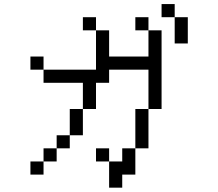

<svg xmlns="http://www.w3.org/2000/svg" viewBox="-20 -832 1040 915"><path d="M562.5 0H625Q625 0 625 -125H562.5V-62.5H500Q500 -62.5 500 62.5H562.5ZM187.5 -62.5H125V0H187.5ZM187.5 -62.5H250V-125H187.5ZM500 -62.5V-125H437.5V-62.5ZM250 -125H312.5V-187.5H250ZM625 -125H687.5V-312.5H625ZM312.5 -187.5H375Q375 -187.5 375 -312.5H312.5Q312.5 -312.5 312.5 -187.5ZM375 -312.5H437.5Q437.5 -312.5 437.5 -437.5H500V-500H687.5V-312.5H750Q750 -312.5 750 -687.5H687.5Q687.5 -687.5 687.5 -562.5H500Q500 -562.5 500 -687.5H437.5V-500H187.5V-437.5H375Q375 -437.5 375 -312.5ZM187.5 -500V-562.5H125V-500ZM437.5 -687.5V-750H375V-687.5ZM687.5 -687.5V-750H625V-687.5ZM812.5 -750Q812.5 -750 812.5 -625H875Q875 -625 875 -750ZM812.5 -750V-812.5H750V-750Z"/></svg>

Font: Unifont
Style: Regular
Weight: 500
Version: Version 15.1.04